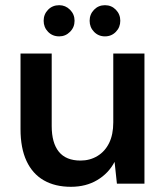

<svg xmlns="http://www.w3.org/2000/svg" viewBox="-20 -707 643 739"><path d="M253 12Q192 12 148.5 -13Q105 -38 82 -87.5Q59 -137 59 -210V-501H179V-222Q179 -157 206.5 -123Q234 -89 290 -89Q326 -89 355 -106.5Q384 -124 400 -156.5Q416 -189 416 -236V-501H536V0H430L421 -84Q398 -40 354.5 -14Q311 12 253 12ZM208 -567Q182 -567 165 -584.5Q148 -602 148 -627Q148 -652 165 -669.5Q182 -687 208 -687Q232 -687 249.5 -669.5Q267 -652 267 -627Q267 -602 249.5 -584.5Q232 -567 208 -567ZM384 -567Q359 -567 342 -584.5Q325 -602 325 -627Q325 -652 342 -669.5Q359 -687 384 -687Q409 -687 426 -669.5Q443 -652 443 -627Q443 -602 426 -584.5Q409 -567 384 -567Z"/></svg>

Font: DM Sans 17pt SemiBold
Style: Regular
Weight: 600
Version: Version 4.004;gftools[0.9.30]